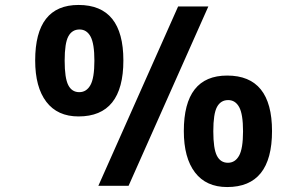

<svg xmlns="http://www.w3.org/2000/svg" viewBox="-20 -745 1240 775"><path d="M297 -275Q478 -275 478 -501Q478 -725 297 -725Q122 -725 122 -501Q122 -393 167 -334Q212 -275 297 -275ZM300 -373Q270 -373 255.5 -401.5Q241 -430 241 -500Q241 -571 256 -598.5Q271 -626 301 -626Q330 -626 345.5 -597.5Q361 -569 361 -500Q361 -430 345 -401.5Q329 -373 300 -373ZM897 10Q1078 10 1078 -216Q1078 -440 897 -440Q722 -440 722 -216Q722 -108 767 -49Q812 10 897 10ZM900 -88Q870 -88 855.5 -116.5Q841 -145 841 -215Q841 -286 856 -313.5Q871 -341 901 -341Q930 -341 945.5 -312.5Q961 -284 961 -215Q961 -145 945 -116.5Q929 -88 900 -88ZM377 5 699 -719H821L499 5Z"/></svg>

Font: Noto Sans Mono Extra
Style: Regular
Weight: 800
Designer: Monotype Design Team
Foundry: Monotype Imaging Inc.
Version: Version 1.900